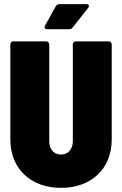

<svg xmlns="http://www.w3.org/2000/svg" viewBox="-20 -900 589 928"><path d="M209 -759H314C322 -759 327 -761 332 -768L406 -862C414 -872 409 -880 397 -880H268C260 -880 254 -878 250 -870L198 -777C192 -766 197 -759 209 -759ZM275 8C422 8 520 -85 520 -226V-685C520 -694 514 -700 505 -700H347C338 -700 332 -694 332 -685V-217C332 -179 309 -153 275 -153C240 -153 218 -179 218 -217V-685C218 -694 212 -700 203 -700H45C36 -700 30 -694 30 -685V-226C30 -85 128 8 275 8Z"/></svg>

Font: Barlow Semi Condensed Black
Style: Regular
Weight: 900
Width: 4
Designer: Jeremy Tribby
Foundry: Tribby Type
Version: Version 1.408;PS 001.408;hotconv 1.0.88;makeotf.lib2.5.64775